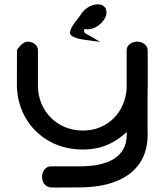

<svg xmlns="http://www.w3.org/2000/svg" viewBox="-20 -778 741 864"><path d="M645 -396.5C645 -541.5 644.4 -553 644.3 -554C642.8 -575.6 622.6 -590.6 597.3 -590.6C573.1 -590.6 549.9 -575.4 549.9 -552.6V-380.6C544.4 -277.7 468.7 -190.5 352.6 -190.5C232.7 -190.5 150.8 -284 150.8 -390.6C150.8 -502.1 150.8 -552.6 150.8 -552.6C150.8 -575.4 128 -590.6 103.8 -590.6C80.7 -590.6 56.8 -554.5 56.8 -554.5C56.6 -552.8 56 -542.9 56 -397.4C56 -236.7 176.5 -105.1 352.6 -105.1C436.9 -105.1 498.2 -135.4 550.3 -184.2L550.3 -172C550.3 -65.4 456.7 -29.5 339.5 -29.5C221.1 -29.5 208.9 -29.5 208.9 -29.5C185 -29.5 169.2 -6.7 169.2 17.6C169.2 38.3 178.4 56.8 199 63.2C207.7 67.6 226.8 65.3 339.5 65.3C508.5 65.3 644.9 -3.2 644.4 -173.1C644.4 -174 644 -187.4 644 -187.4C644.2 -189.7 644.1 -217.8 644.1 -373.5C644.7 -381.2 645 -388.6 645 -396.5ZM381.3 -596.1 431.1 -589.5 388.2 -614.5C364.5 -628.3 353.8 -628.3 360 -648C363.2 -647.2 369.3 -646 374.3 -646C406.1 -646 439.2 -669.9 453.1 -698C464.1 -720.2 461.4 -745.5 438.6 -755.1C433.1 -757.4 426.8 -758.5 420.1 -758.5C389 -758.5 355.9 -736.6 340.4 -707.4C326.5 -689 297 -655.2 295.1 -633.3C291.3 -606.7 353 -599.8 381.3 -596.1Z"/></svg>

Font: Hi.
Style: Black
Weight: 400
Designer: Mew Too, Robert Jablonski
Foundry: Cannot Into Space Fonts
Version: Version 1.996